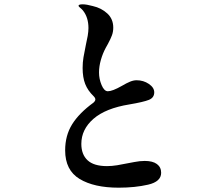

<svg xmlns="http://www.w3.org/2000/svg" viewBox="-20 -840 1040 890"><path d="M282 -143Q282 -212 314.5 -264Q347 -316 413 -364Q422 -372 422 -379Q422 -386 414 -394Q387 -420 375 -450.5Q363 -481 363 -525Q363 -551 367 -574.5Q371 -598 378 -632Q383 -653 386.5 -673.5Q390 -694 390 -710Q390 -760 364 -792Q359 -798 351.5 -804Q344 -810 344 -813Q344 -820 363 -820Q381 -820 410 -812Q450 -803 477.5 -777.5Q505 -752 505 -712Q505 -693 499 -676.5Q493 -660 480 -636Q476 -630 470 -618Q456 -592 447.5 -562Q439 -532 439 -504Q439 -474 451 -445.5Q463 -417 480 -417Q501 -417 545 -442Q567 -455 583 -461.5Q599 -468 613 -468Q645 -468 670 -451Q695 -434 695 -412Q695 -387 670 -377Q645 -367 580 -356Q469 -338 413 -289Q357 -240 357 -173Q357 -124 386 -97Q415 -70 476 -70Q498 -70 523 -74Q548 -78 571 -83Q578 -84 603 -89Q628 -94 651 -94Q688 -94 707.5 -79.5Q727 -65 727 -39Q727 2 666.5 16Q606 30 530 30Q416 30 349 -10.5Q282 -51 282 -143Z"/></svg>

Font: Shippori Mincho B1
Style: Bold
Weight: 700
Designer: FONTDASU
Foundry: FONTDASU / Google Inc. / but / Adobe
Version: Version 3.110; ttfautohint (v1.8.3)